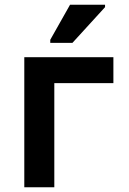

<svg xmlns="http://www.w3.org/2000/svg" viewBox="-20 -786 540 806"><path d="M82 0V-546H456V-437H208V0ZM191 -606V-619L274 -766H421V-756L284 -606Z"/></svg>

Font: Noto Sans Mono ExtraCondensed
Style: Bold
Weight: 700
Width: 2
Designer: Monotype Design Team
Foundry: Monotype Imaging Inc.
Version: Version 2.014